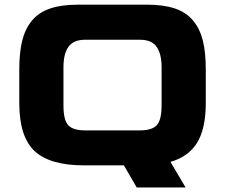

<svg xmlns="http://www.w3.org/2000/svg" viewBox="-20 -720 980 836"><path d="M619.6 -699.7Q692.4 -699.7 741.9 -682.9Q791.5 -666 821 -630.1Q850.6 -594.2 863.3 -543Q876 -491.7 876 -418V-271.5Q876 -161.1 838.9 -99.6Q801.8 -38.1 722.2 -15.1L788.1 96.2H575.2L519.5 0H345.7Q197.3 0 130.6 -62.3Q64 -124.5 64 -271.5V-418Q64 -491.7 76.7 -543Q89.4 -594.2 118.9 -630.1Q148.4 -666 198 -682.9Q247.6 -699.7 320.3 -699.7ZM256.3 -261.7Q256.3 -196.8 277.3 -174.6Q298.3 -152.3 350.1 -152.3H589.4Q641.1 -152.3 662.4 -174.6Q683.6 -196.8 683.6 -261.7V-427.2Q683.6 -485.4 661.9 -516.1Q640.1 -546.9 590.3 -546.9H349.6Q299.8 -546.9 278.1 -516.1Q256.3 -485.4 256.3 -427.2Z"/></svg>

Font: Wadik
Style: Bold
Weight: 700
Designer: Sasha Pavljenko
Version: Version 1.001;Fontself Maker 3.5.4